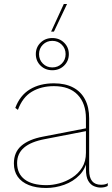

<svg xmlns="http://www.w3.org/2000/svg" viewBox="-20 -924 557 954"><path d="M407 -336Q407 -410 366 -453Q325 -496 248 -496Q185 -496 138.5 -468.5Q92 -441 69 -378L56 -388Q79 -450 128.5 -480Q178 -510 248 -510Q304 -510 343 -489.5Q382 -469 402.5 -430Q423 -391 423 -336V-78Q423 -6 482 -6Q504 -6 516 -14L515 0Q501 8 479 8Q464 8 447 1Q430 -6 418.5 -25.5Q407 -45 407 -84V-130L414 -136Q407 -87 375.5 -54.5Q344 -22 299.5 -6Q255 10 209 10Q159 10 123 -4.5Q87 -19 68 -46Q49 -73 49 -112Q49 -168 86.5 -200Q124 -232 193 -245L410 -287V-273L204 -233Q134 -220 99.5 -190.5Q65 -161 65 -114Q65 -61 102.5 -32.5Q140 -4 211 -4Q241 -4 274.5 -13Q308 -22 338.5 -41.5Q369 -61 388 -91.5Q407 -122 407 -165ZM240 -735Q275 -735 298.5 -712Q322 -689 322 -655Q322 -621 298.5 -598Q275 -575 240 -575Q205 -575 181.5 -598Q158 -621 158 -655Q158 -689 181.5 -712Q205 -735 240 -735ZM240 -721Q212 -721 193 -702Q174 -683 174 -655Q174 -627 193 -608Q212 -589 240 -589Q268 -589 287 -608Q306 -627 306 -655Q306 -683 287 -702Q268 -721 240 -721ZM234 -767 297 -904H313L248 -767Z"/></svg>

Font: Work Sans Thin
Style: Regular
Weight: 250
Designer: Wei Huang
Foundry: Wei Huang
Version: Version 2.012